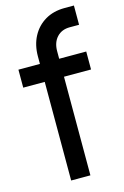

<svg xmlns="http://www.w3.org/2000/svg" viewBox="-117 -813 559 867"><g transform="rotate(-15 162.0 -380.0)"><path d="M104 0V-461H3.5V-545H104V-580.5Q104 -633 125.5 -673.5Q147 -714 185.8 -737Q224.5 -760 277 -760H320.5V-670H277Q239 -670 216.5 -645.5Q194 -621 194 -580.5V-545H320.5V-461H194V0Z"/></g></svg>

Font: Mohave Light Medium
Style: Regular
Weight: 500
Version: Version 2.003